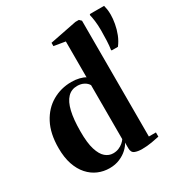

<svg xmlns="http://www.w3.org/2000/svg" viewBox="-190 -957 1048 1107"><g transform="rotate(-30 334.0 -403.0)"><path d="M221 11.5Q181 11.5 145.2 -3.8Q109.5 -19 81.8 -50Q54 -81 38.2 -127.5Q22.5 -174 22.5 -236.5Q22.5 -332.5 56.8 -397.8Q91 -463 149 -496.5Q207 -530 276.5 -530Q305 -530 329.5 -523.8Q354 -517.5 366.5 -509V-748L291 -760.5V-782.5L470.5 -818H493.5L507 -805V-34H554V-6Q537 -2 503.8 3.8Q470.5 9.5 438 9.5Q409 9.5 389.8 1.5Q370.5 -6.5 370.5 -35V-72.5Q361 -53 340.2 -33.8Q319.5 -14.5 289.2 -1.5Q259 11.5 221 11.5ZM281 -52.5Q302 -52.5 318.8 -59.5Q335.5 -66.5 347.8 -77Q360 -87.5 366.5 -97.5V-457Q357.5 -473 338.5 -483.2Q319.5 -493.5 294 -493.5Q255.5 -493.5 230.2 -467.2Q205 -441 192.5 -388.5Q180 -336 180 -256.5Q179.5 -180.5 193.5 -135.8Q207.5 -91 230.5 -71.8Q253.5 -52.5 281 -52.5ZM611 -571H569.5L567.5 -576Q571.5 -599.5 573 -634.5Q574.5 -669.5 574.5 -702Q574.5 -737 570.8 -765.5Q567 -794 563 -808.5L565 -815.5H660Q663 -805 665.5 -789Q668 -773 668 -752Q668 -726.5 662.2 -694Q656.5 -661.5 644 -629.5Q631.5 -597.5 611 -571Z"/></g></svg>

Font: Merriweather 120pt
Style: Bold
Weight: 700
Designer: Eben Sorkin
Foundry: Eben Sorkin
Version: Version 2.100